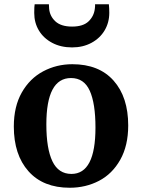

<svg xmlns="http://www.w3.org/2000/svg" viewBox="-20 -872 669 903"><path d="M320 -570Q446 -570 514.5 -492.5Q583 -415 583 -282Q583 -187 545.5 -120.5Q508 -54 445.5 -21.5Q383 11 308 11Q183 11 114 -66.5Q45 -144 45 -277Q45 -371 82.5 -437Q120 -503 183 -536.5Q246 -570 320 -570ZM429 -272Q429 -386 402 -445.5Q375 -505 314 -505Q198 -505 198 -287Q198 -173 226.5 -113.5Q255 -54 316 -54Q429 -54 429 -272ZM141 -811Q141 -842 143 -852H210Q210 -839 211 -832Q214 -796 240.5 -771.5Q267 -747 319 -747Q371 -747 396.5 -771.5Q422 -796 426 -831Q428 -846 427 -852H492Q494 -832 494 -812Q494 -766 472 -729Q450 -692 410 -670.5Q370 -649 319 -649Q266 -649 225.5 -670.5Q185 -692 163 -728.5Q141 -765 141 -811Z"/></svg>

Font: Koeln Type Serif
Style: Bold
Weight: 700
Designer: Eben Sorkin
Foundry: Eben Sorkin
Version: Version 2.002